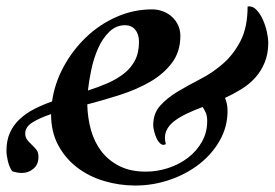

<svg xmlns="http://www.w3.org/2000/svg" viewBox="-29 -569 852 594"><path d="M243 -289Q275 -299 303.5 -311.5Q332 -324 354 -341Q376 -358 388.5 -382Q401 -406 401 -440Q401 -463 389.5 -477Q378 -491 358 -491Q330 -491 309 -470.5Q288 -450 274.5 -419.5Q261 -389 253.5 -353.5Q246 -318 243 -289ZM737 -549Q753 -551 765 -538Q777 -525 785 -506.5Q793 -488 797 -468.5Q801 -449 801 -438Q801 -403 790 -376Q779 -349 760.5 -328.5Q742 -308 717.5 -293Q693 -278 667 -266Q670 -260 672.5 -249.5Q675 -239 675 -226Q675 -177 651 -134.5Q627 -92 587 -61Q547 -30 495.5 -12.5Q444 5 390 5Q340 5 293 -9Q246 -23 209.5 -51Q173 -79 151 -120Q129 -161 129 -216Q93 -204 71 -190Q49 -176 49 -156Q49 -144 55.5 -136Q62 -128 69.5 -121Q77 -114 83.5 -106Q90 -98 90 -84Q90 -60 74.5 -47Q59 -34 39 -34Q30 -34 23 -35.5Q16 -37 9 -39Q0 -51 -4.5 -70Q-9 -89 -9 -102Q-9 -135 2 -159Q13 -183 32.5 -201Q52 -219 77.5 -232Q103 -245 132 -255Q140 -311 167.5 -362Q195 -413 236.5 -453Q278 -493 331 -516.5Q384 -540 441 -540Q459 -540 475 -534Q491 -528 503 -517Q515 -506 522 -491Q529 -476 529 -458Q529 -409 503 -374.5Q477 -340 435.5 -316Q394 -292 342.5 -275.5Q291 -259 241 -246Q242 -204 252.5 -166.5Q263 -129 285 -100.5Q307 -72 341 -55Q375 -38 422 -38Q457 -38 491 -49Q525 -60 552 -80.5Q579 -101 595.5 -130Q612 -159 612 -194Q612 -211 607.5 -220.5Q603 -230 598 -238Q571 -228 548 -217Q525 -206 508.5 -193Q492 -180 485 -163Q478 -146 484 -123Q475 -118 467.5 -124.5Q460 -131 455 -142Q450 -153 447.5 -164.5Q445 -176 445 -181Q445 -218 466.5 -242Q488 -266 520.5 -285.5Q553 -305 591 -324.5Q629 -344 661.5 -372.5Q694 -401 715.5 -443Q737 -485 737 -549Z"/></svg>

Font: Vermiglione SemiBold
Style: Italic
Weight: 600
Italic angle: -11°
Version: Version 1.000